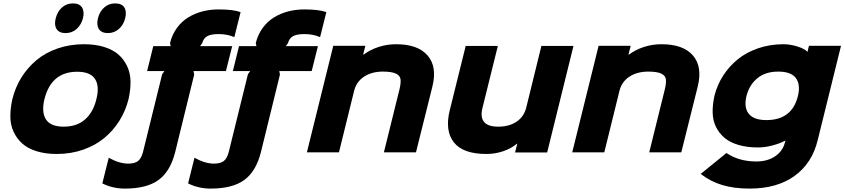

<svg xmlns="http://www.w3.org/2000/svg" viewBox="-20 -902 5000 1137"><path d="M550.8 -314.9Q570.3 -391.6 542.7 -434.3Q515.1 -477.1 437 -477.1Q283.7 -477.1 243.2 -314.9Q224.6 -237.8 252.2 -194.8Q279.8 -151.9 356.9 -151.9Q435.1 -151.9 483.6 -194.6Q532.2 -237.3 550.8 -314.9ZM741.2 -314.9Q724.1 -246.1 687.5 -187.5Q650.9 -128.9 597.7 -84.7Q544.4 -40.5 471.9 -15.4Q399.4 9.8 315.9 9.8Q248.5 9.8 196.3 -6.6Q144 -22.9 111.6 -52.2Q79.1 -81.5 60.3 -122.1Q41.5 -162.6 41.3 -211.2Q41 -259.8 53.2 -314.9Q70.3 -384.3 106.7 -442.9Q143.1 -501.5 195.8 -545.7Q248.5 -589.8 321 -615Q393.6 -640.1 477.1 -640.1Q544.4 -640.1 596.9 -623.8Q649.4 -607.4 682.1 -578.4Q714.8 -549.3 733.6 -508.5Q752.4 -467.8 752.9 -418.9Q753.4 -370.1 741.2 -314.9ZM471.2 -793.9Q460.9 -754.9 433.8 -730.5Q406.7 -706.1 368.2 -706.1Q329.6 -706.1 314.7 -730.7Q299.8 -755.4 310.1 -793.9Q319.8 -833 346.7 -857.4Q373.5 -881.8 412.1 -881.8Q450.7 -881.8 465.8 -857.4Q481 -833 471.2 -793.9ZM721.2 -793.9Q711.9 -755.4 684.3 -730.7Q656.7 -706.1 619.1 -706.1Q580.6 -706.1 565.4 -730.5Q550.3 -754.9 560.1 -793.9Q569.8 -833 596.7 -857.4Q623.5 -881.8 662.1 -881.8Q701.7 -881.8 716.6 -857.4Q731.4 -833 721.2 -793.9Z M1129.9 -460 1017.1 0Q988.3 113.3 918.5 164.1Q848.6 214.8 719.7 214.8Q647.5 214.8 585.9 184.1L624 32.2Q686 66.9 738.8 66.9Q777.8 66.9 797.6 51.5Q817.4 36.1 827.6 -4.9L939.9 -460.9V-461.9L953.6 -481H851.1L887.7 -628.9H990.7L986.8 -647Q999.5 -697.8 1027.8 -736.6Q1056.2 -775.4 1095 -799.1Q1133.8 -822.8 1179 -834.5Q1224.1 -846.2 1273.9 -846.2Q1361.8 -846.2 1404.8 -830.1L1367.7 -682.1Q1326.7 -700.2 1274.9 -700.2Q1228.5 -700.2 1206.5 -687.3Q1184.6 -674.3 1177.7 -647L1165 -628.9H1355L1317.9 -481H1126L1129.9 -460.9Z M1637.7 -460 1524.9 0Q1496.1 113.3 1426.3 164.1Q1356.4 214.8 1227.5 214.8Q1155.3 214.8 1093.8 184.1L1131.8 32.2Q1193.8 66.9 1246.6 66.9Q1285.6 66.9 1305.4 51.5Q1325.2 36.1 1335.4 -4.9L1447.8 -460.9V-461.9L1461.4 -481H1358.9L1395.5 -628.9H1498.5L1494.6 -647Q1507.3 -697.8 1535.6 -736.6Q1564 -775.4 1602.8 -799.1Q1641.6 -822.8 1686.8 -834.5Q1731.9 -846.2 1781.7 -846.2Q1869.6 -846.2 1912.6 -830.1L1875.5 -682.1Q1834.5 -700.2 1782.7 -700.2Q1736.3 -700.2 1714.4 -687.3Q1692.4 -674.3 1685.5 -647L1672.9 -628.9H1862.8L1825.7 -481H1633.8L1637.7 -460.9Z M2540.5 -389.2 2443.4 0H2253.4L2345.7 -373Q2354 -406.7 2352.3 -429.9Q2350.6 -453.1 2325.7 -465.6Q2300.8 -478 2247.6 -478Q2182.1 -478 2136.7 -448.5Q2091.3 -418.9 2077.6 -366.2L1987.3 0H1797.4L1953.6 -630.9H2143.6L2130.4 -578.1H2132.3Q2171.4 -607.4 2221.7 -623.8Q2272 -640.1 2325.7 -640.1Q2454.6 -640.1 2512.2 -573.5Q2569.8 -506.8 2540.5 -389.2Z M3376 -629.9 3220.2 1H3030.3L3043 -50.8H3041Q3005.4 -21.5 2958.3 -5.9Q2911.1 9.8 2860.8 9.8Q2721.7 9.8 2667.7 -59.1Q2613.8 -127.9 2643.1 -248L2737.8 -629.9H2928.2L2836.9 -262.2Q2810.1 -151.9 2930.2 -151.9Q2995.1 -151.9 3038.8 -181.2Q3082.5 -210.4 3096.2 -264.2L3186 -629.9Z M4111.8 -389.2 4014.6 0H3824.7L3917 -373Q3925.3 -406.7 3923.6 -429.9Q3921.9 -453.1 3897 -465.6Q3872.1 -478 3818.8 -478Q3753.4 -478 3708 -448.5Q3662.6 -418.9 3648.9 -366.2L3558.6 0H3368.7L3524.9 -630.9H3714.8L3701.7 -578.1H3703.6Q3742.7 -607.4 3793 -623.8Q3843.3 -640.1 3897 -640.1Q4025.9 -640.1 4083.5 -573.5Q4141.1 -506.8 4111.8 -389.2Z M4705.1 -333Q4721.7 -400.9 4693.1 -439.5Q4664.6 -478 4588.4 -478Q4513.2 -478 4465.3 -439Q4417.5 -399.9 4400.4 -333Q4384.3 -266.1 4413.8 -228.5Q4443.4 -190.9 4518.6 -190.9Q4669.9 -190.9 4705.1 -333ZM4770.5 -630.9H4960.4L4822.3 -71.8Q4789.1 64.9 4685.1 139.9Q4581.1 214.8 4419.4 214.8Q4326.2 214.8 4256.3 193.6Q4186.5 172.4 4129.4 127.9L4282.2 3.9Q4354.5 54.2 4459.5 54.2Q4524.9 54.2 4570.3 23.4Q4615.7 -7.3 4628.4 -59.1L4631.3 -68.8H4629.4Q4597.2 -51.8 4553.2 -40.3Q4509.3 -28.8 4469.2 -28.8Q4404.3 -28.8 4354 -43.5Q4303.7 -58.1 4271.2 -85.2Q4238.8 -112.3 4220 -150.4Q4201.2 -188.5 4200.2 -235.4Q4199.2 -282.2 4211.4 -336.9Q4227.5 -399.9 4262.9 -454.8Q4298.3 -509.8 4349.6 -551.3Q4400.9 -592.8 4470.7 -616.5Q4540.5 -640.1 4620.1 -640.1Q4658.2 -640.1 4701.2 -627Q4744.1 -613.8 4760.3 -596.2H4762.2Z"/></svg>

Font: Sinkin Sans 800 Black Italic
Style: Regular
Weight: 900
Italic angle: -112°
Designer: Keith Bates
Foundry: K-Type
Version: Sinkin Sans (version 1.0)  by Keith Bates   •   © 2014   www